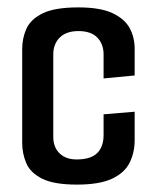

<svg xmlns="http://www.w3.org/2000/svg" viewBox="-20 -495 420 519"><path d="M188 4Q126 4 94 -12Q62 -28 51 -54Q40 -80 40 -109V-362Q40 -392 51.5 -417.5Q63 -443 95.5 -459Q128 -475 192 -475Q251 -475 284 -459.5Q317 -444 330.5 -419Q344 -394 344 -363V-291L260 -283V-348Q260 -376 243 -393.5Q226 -411 192 -411Q159 -411 141.5 -393.5Q124 -376 124 -348V-125Q124 -97 141 -80.5Q158 -64 187 -64Q225 -64 242.5 -81Q260 -98 260 -130V-186L344 -193V-116Q344 -83 330.5 -55.5Q317 -28 283 -12Q249 4 188 4Z"/></svg>

Font: Smooch Sans Thin SemiBold
Style: Regular
Weight: 600
Version: Version 1.010